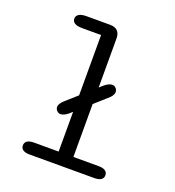

<svg xmlns="http://www.w3.org/2000/svg" viewBox="-137 -871 894 979"><g transform="rotate(20 309.5 -381.0)"><path d="M211 -247.3Q199.2 -247.3 190.8 -256.3Q182.3 -265.3 182.3 -276.3Q182.3 -295.5 210.2 -318.7L367.7 -459.3Q391.5 -478.5 408.2 -478.5Q420.5 -478.5 428.8 -469.6Q437.2 -460.7 437.2 -449Q437.2 -429.2 409.5 -406.8L251.7 -266.2Q228.7 -247.3 211 -247.3ZM134.8 0Q109.7 0 97.5 -8.4Q85.3 -16.8 85.3 -32.2Q85.3 -48 97.5 -56.4Q109.7 -64.8 134.8 -64.8H267.7V-697.2H164.5Q138.2 -697.2 124.4 -705.6Q110.7 -714 110.7 -729.3Q110.7 -744.8 124.4 -753.4Q138.2 -762 164.5 -762H293.7Q320 -762 333.8 -748.2Q347.7 -734.3 347.7 -708V-64.8H483.5Q508.7 -64.8 520.8 -56.4Q533 -48 533 -32.2Q533 -16.8 520.8 -8.4Q508.7 0 483.5 0Z"/></g></svg>

Font: Sono ExtraLight
Style: Regular
Weight: 200
Designer: Tyler Finck
Foundry: Tyler Finck
Version: Version 2.112